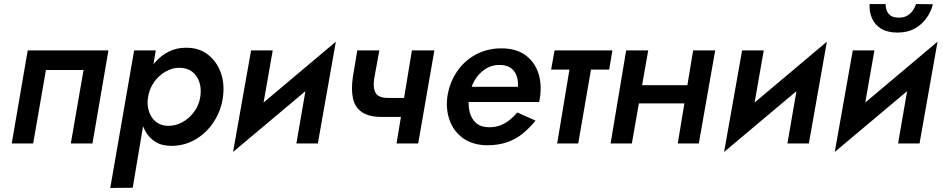

<svg xmlns="http://www.w3.org/2000/svg" viewBox="-20 -709 4661 949"><path d="M516 -460H117L38 0H144L207 -363H393L330 0H437Z M636 219 750 -460H643L525 220ZM1082 -230Q1091 -297 1070.5 -352Q1050 -407 1006 -440.5Q962 -474 898 -473Q852 -473 813.5 -453.5Q775 -434 746 -400.5Q717 -367 698.5 -323.5Q680 -280 674 -230Q668 -184 673.5 -140.5Q679 -97 697.5 -62.5Q716 -28 748 -8Q780 12 827 12Q891 12 945.5 -19.5Q1000 -51 1036.5 -106.5Q1073 -162 1082 -230ZM970 -231Q964 -190 940 -157Q916 -124 881.5 -105Q847 -86 808 -87Q782 -88 762 -99.5Q742 -111 729.5 -130.5Q717 -150 712 -176Q707 -202 712 -230Q717 -261 731.5 -287Q746 -313 767.5 -332.5Q789 -352 814.5 -363Q840 -374 866 -374Q905 -374 930 -354.5Q955 -335 965.5 -302.5Q976 -270 970 -231Z M1607 -357 1640 -503 1165 -103 1132 42ZM1328 -460H1221L1132 42L1262 -84ZM1640 -503 1510 -377 1445 0H1551Z M1868 -131H2020L2037 -225H1897ZM2016 -460 1940 0H2047L2127 -460ZM1855 -460H1746L1724 -328Q1715 -267 1724.5 -223Q1734 -179 1768.5 -155Q1803 -131 1868 -131L1897 -225Q1851 -225 1836.5 -250Q1822 -275 1830 -323Z M2251 -205H2645Q2647 -213 2648 -221Q2649 -229 2650 -235Q2658 -302 2638.5 -354.5Q2619 -407 2574 -438.5Q2529 -470 2459 -470Q2396 -470 2344 -445.5Q2292 -421 2255.5 -377.5Q2219 -334 2202 -279Q2198 -267 2195.5 -255Q2193 -243 2191 -230Q2183 -166 2203.5 -111.5Q2224 -57 2271 -24.5Q2318 8 2387 9Q2443 9 2486.5 -6Q2530 -21 2564.5 -49.5Q2599 -78 2627 -113L2537 -153Q2520 -133 2499 -116Q2478 -99 2453 -89.5Q2428 -80 2398 -80Q2358 -80 2334 -100.5Q2310 -121 2301.5 -155.5Q2293 -190 2298 -230L2305 -258Q2313 -294 2333.5 -323.5Q2354 -353 2384 -371Q2414 -389 2452 -388Q2486 -387 2505.5 -372.5Q2525 -358 2533.5 -334Q2542 -310 2540 -280H2262Z M2721 -460 2704 -365H2991L3007 -460ZM2807 -440 2734 0H2838L2914 -440Z M3078 -198H3423L3438 -288H3093ZM3406 -460 3330 0H3434L3515 -460ZM3075 -460 2998 0H3103L3184 -460Z M4034 -357 4067 -503 3592 -103 3559 42ZM3755 -460H3648L3559 42L3689 -84ZM4067 -503 3937 -377 3872 0H3978Z M4581 -357 4614 -503 4139 -103 4106 42ZM4302 -460H4195L4106 42L4236 -84ZM4614 -503 4484 -377 4419 0H4525ZM4278 -689Q4276 -651 4290 -618.5Q4304 -586 4335.5 -567Q4367 -548 4416 -548Q4465 -548 4500.5 -567.5Q4536 -587 4559 -619Q4582 -651 4591 -688L4508 -689Q4503 -674 4492.5 -658Q4482 -642 4464 -631.5Q4446 -621 4421 -622Q4396 -622 4382 -632Q4368 -642 4362.5 -658Q4357 -674 4357 -689Z"/></svg>

Font: Jost Medium
Style: Italic
Weight: 500
Italic angle: -5°
Version: Version 3.710